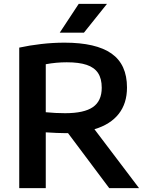

<svg xmlns="http://www.w3.org/2000/svg" viewBox="-20 -968 753 988"><path d="M542 0 330 -283H310.5Q279.5 -283 215.5 -287V0H79V-723Q131.5 -734.5 192 -741.5Q252.5 -748.5 312 -748.5Q474 -748.5 553.8 -692.5Q633.5 -636.5 633.5 -517.5Q633.5 -436 590.8 -381.8Q548 -327.5 466 -303L695.5 0ZM215.5 -390.5Q265.5 -385.5 315 -385.5Q413 -385.5 458.2 -417Q503.5 -448.5 503.5 -516.5Q503.5 -563.5 484.5 -592.2Q465.5 -621 426 -634.2Q386.5 -647.5 323.5 -647.5Q269.5 -647.5 215.5 -637.5ZM287.5 -800 385 -948H530.5L412 -800Z"/></svg>

Font: Encode Sans Semi Expanded SmBd
Style: Regular
Weight: 600
Width: 6
Designer: Multiple Designers
Foundry: Impallari Type
Version: Version 2.000